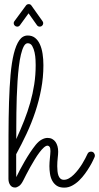

<svg xmlns="http://www.w3.org/2000/svg" viewBox="-20 -880 469 909"><path d="M57.1 -41.5Q64.9 -58.1 75.2 -77.4Q85.4 -96.7 97.2 -116.9Q108.9 -137.2 122.1 -157.2Q135.3 -177.2 149.4 -194.8Q163.6 -211.9 178 -219.5Q192.4 -227.1 205.1 -227.1Q217.8 -227.1 227.3 -221.9Q236.8 -216.8 242.9 -208Q249 -199.2 252.2 -187.5Q255.4 -175.8 255.4 -162.1Q255.4 -150.9 253.2 -132.1Q251 -113.3 251 -92.8Q251 -81.1 252.2 -69.6Q253.4 -58.1 256.6 -49.1Q259.8 -40 266.1 -34.4Q272.5 -28.8 282.7 -28.8Q294.4 -28.8 306.2 -35.4Q317.9 -42 329.1 -53Q340.3 -64 350.6 -77.4Q360.8 -90.8 369.1 -104.2Q377.4 -117.7 383.8 -130.1Q390.1 -142.6 394 -150.9Q398.9 -162.1 411.1 -162.1Q419.4 -162.1 424.3 -156.2Q429.2 -150.4 429.2 -143.6Q429.2 -139.6 427.7 -136.2Q425.8 -132.3 420.2 -120.1Q414.6 -107.9 405 -91.8Q395.5 -75.7 382.8 -58.1Q370.1 -40.5 354.7 -25.6Q339.4 -10.7 321.5 -1.2Q303.7 8.3 284.2 8.3Q261.7 8.3 248 -1.2Q234.4 -10.7 226.8 -25.4Q219.2 -40 216.6 -58.1Q213.9 -76.2 213.9 -93.3Q213.9 -102.1 214.6 -112.1Q215.3 -122.1 216.3 -131.8Q217.3 -141.6 218 -150.1Q218.8 -158.7 218.8 -164.6Q218.8 -179.7 214.6 -185.1Q210.4 -190.4 205.1 -190.4Q197.3 -190.4 187.3 -181.4Q177.2 -172.4 166.3 -157.7Q155.3 -143.1 144.3 -124.8Q133.3 -106.4 123 -88.4Q112.8 -70.3 104.5 -54Q96.2 -37.6 90.8 -26.9Q80.6 -6.3 70.1 0.7Q59.6 7.8 51.3 7.8Q36.1 7.8 28.1 -4.2Q20 -16.1 20 -33.2V-64Q20 -156.2 20.3 -240Q20.5 -323.7 22.7 -395.8Q24.9 -467.8 30 -526.1Q35.2 -584.5 45.4 -625.7Q55.7 -667 71.5 -689.5Q87.4 -711.9 111.3 -711.9Q131.8 -711.9 146 -700.7Q160.2 -689.5 168.9 -670.2Q177.7 -650.9 181.6 -625.2Q185.5 -599.6 185.5 -571.3Q185.5 -513.7 175 -458.3Q164.6 -402.8 147 -350.1Q129.4 -297.4 106 -247.3Q82.5 -197.3 56.6 -149.9Q56.6 -141.1 56.6 -128.9Q56.6 -116.7 56.6 -104.5Q56.6 -92.3 56.6 -81.5Q56.6 -70.8 56.6 -64.5ZM57.1 -221.7Q77.6 -266.6 94.5 -309.3Q111.3 -352.1 123.3 -394.5Q135.3 -437 142.1 -480.7Q148.9 -524.4 148.9 -571.8Q148.9 -579.6 148.2 -596.7Q147.5 -613.8 143.8 -631.3Q140.1 -648.9 132.6 -662.1Q125 -675.3 111.3 -675.3Q100.6 -675.3 92.8 -660.9Q85 -646.5 79.1 -621.8Q73.2 -597.2 69.3 -564.5Q65.4 -531.7 63 -495.1Q60.5 -458.5 59.3 -419.9Q58.1 -381.3 57.6 -345Q57.1 -308.6 57.1 -276.9Q57.1 -245.1 57.1 -221.7ZM181.6 -779.3Q184.6 -774.9 184.6 -770Q184.6 -763.7 179.9 -758.8Q175.3 -753.9 168.5 -753.9Q160.2 -753.9 155.3 -760.3L115.2 -816.9L74.2 -760.3Q69.3 -753.9 61.5 -753.9Q54.7 -753.9 49.8 -758.8Q44.9 -763.7 44.9 -770Q44.9 -775.9 48.3 -779.8L103 -854Q107.9 -860.4 116.2 -860.4Q124.5 -860.4 128.9 -853.5Z"/></svg>

Font: Sacramento
Style: Regular
Weight: 400
Designer: Astigmatic (AOETI)
Foundry: Astigmatic (AOETI)
Version: Version 1.000